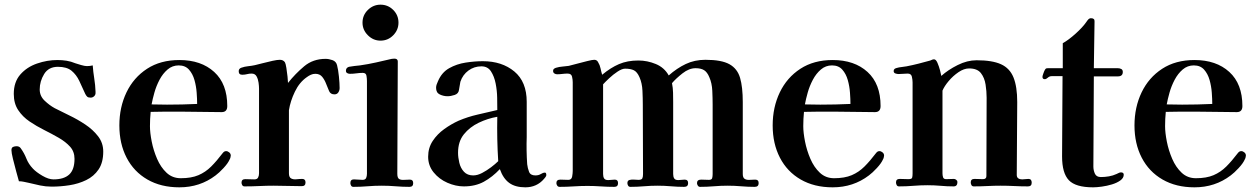

<svg xmlns="http://www.w3.org/2000/svg" viewBox="-20 -796 5377 822"><path d="M422 -147Q422 -100 402 -70.5Q382 -41 349 -25Q316 -9 277.5 -3Q239 3 201 3Q176 3 152 -2Q128 -7 104 -13Q94 -15 83 -17.5Q72 -20 61 -20Q57 -34 49.5 -61.5Q42 -89 35.5 -115.5Q29 -142 29 -153Q29 -164 36 -167Q43 -170 51 -170Q63 -170 69 -161Q84 -140 93 -117Q102 -94 121 -74Q135 -59 161.5 -43.5Q188 -28 209 -28Q254 -28 276.5 -49Q299 -70 299 -116Q299 -147 280 -168Q261 -189 231.5 -206Q202 -223 169 -239.5Q136 -256 106.5 -276Q77 -296 58 -324.5Q39 -353 39 -394Q39 -445 67 -477Q95 -509 138.5 -524Q182 -539 226 -539Q246 -539 265 -536Q284 -533 303 -525Q312 -522 327.5 -517.5Q343 -513 352 -513Q365 -513 377 -516Q379 -488 383.5 -460Q388 -432 389 -404V-401Q390 -391 383.5 -384.5Q377 -378 368 -378Q358 -378 353.5 -382Q349 -386 345 -394Q332 -423 319.5 -449.5Q307 -476 286.5 -493Q266 -510 228 -510Q188 -510 169 -479Q150 -448 150 -413Q150 -385 171 -365Q192 -345 214 -333Q241 -319 276.5 -302Q312 -285 345 -263Q378 -241 400 -212.5Q422 -184 422 -147Z M824 -351Q824 -371 822 -399Q820 -427 812.5 -453.5Q805 -480 789 -498Q773 -516 745 -516Q718 -516 697.5 -498.5Q677 -481 663 -454.5Q649 -428 641 -399.5Q633 -371 629 -349Q646 -349 662.5 -348.5Q679 -348 695 -348Q760 -348 824 -351ZM968 -130Q968 -127 966.5 -121.5Q965 -116 963 -113Q956 -97 937 -76.5Q918 -56 903 -45Q836 6 748 6Q669 6 611 -27.5Q553 -61 522 -121Q491 -181 491 -259Q491 -337 521.5 -400.5Q552 -464 609.5 -501.5Q667 -539 748 -539Q841 -539 897 -488Q953 -437 953 -342Q953 -316 929 -316Q885 -316 841 -317Q797 -318 753 -318Q721 -318 689 -318Q657 -318 625 -317Q622 -287 622 -256Q622 -228 629.5 -190Q637 -152 652.5 -116Q668 -80 693 -56.5Q718 -33 754 -33Q799 -33 829.5 -46Q860 -59 884 -83Q908 -107 933 -140Q936 -144 939.5 -146.5Q943 -149 948 -149Q955 -149 961.5 -143.5Q968 -138 968 -130Z M1434 -419Q1434 -409 1428.5 -400.5Q1423 -392 1412 -392Q1395 -392 1389 -406Q1383 -419 1376.5 -436.5Q1370 -454 1359.5 -467Q1349 -480 1330 -480Q1320 -480 1311 -476Q1302 -472 1294 -466Q1262 -444 1242.5 -403.5Q1223 -363 1217 -324V-325Q1217 -288 1217 -251Q1217 -214 1217 -177V-54Q1217 -37 1226.5 -32Q1236 -27 1249.5 -28.5Q1263 -30 1274 -30Q1288 -30 1288 -15Q1288 1 1272 1Q1242 1 1212 0Q1182 -1 1152 -1Q1121 -1 1090 0.5Q1059 2 1027 2Q1020 2 1017 -3.5Q1014 -9 1014 -14Q1014 -29 1030 -29Q1040 -29 1049.5 -28.5Q1059 -28 1069 -28Q1081 -28 1085 -36Q1089 -44 1089 -54Q1089 -125 1089 -197Q1089 -269 1089 -340Q1089 -359 1089 -378Q1089 -397 1089 -416Q1089 -427 1087 -442Q1085 -457 1078.5 -469Q1072 -481 1057 -481Q1047 -481 1037.5 -478.5Q1028 -476 1017 -476Q1002 -476 1002 -491Q1002 -502 1013 -506Q1027 -511 1042 -512.5Q1057 -514 1071 -517Q1084 -520 1105 -525.5Q1126 -531 1146.5 -535.5Q1167 -540 1178 -540Q1193 -540 1200 -529Q1203 -524 1206 -505.5Q1209 -487 1211 -468Q1213 -449 1213 -441Q1244 -480 1282 -512Q1320 -544 1374 -544Q1388 -544 1403.5 -538.5Q1419 -533 1423 -517Q1428 -498 1431 -468.5Q1434 -439 1434 -419Z M1749 -12Q1749 4 1733 4Q1704 4 1674 1.5Q1644 -1 1614 -1Q1584 -1 1553.5 1.5Q1523 4 1493 4Q1486 4 1483 -1.5Q1480 -7 1480 -12Q1480 -28 1495 -28Q1505 -28 1514 -27Q1523 -26 1532 -26Q1544 -26 1547.5 -34Q1551 -42 1551 -52V-449Q1551 -459 1549 -471.5Q1547 -484 1533 -484Q1520 -484 1506 -482Q1492 -480 1478 -480Q1472 -480 1466.5 -483Q1461 -486 1461 -493Q1461 -506 1474 -510Q1485 -512 1497.5 -513.5Q1510 -515 1521 -516Q1556 -521 1589.5 -528.5Q1623 -536 1657 -544Q1660 -544 1663 -544.5Q1666 -545 1668 -545Q1683 -545 1683 -533Q1683 -413 1682 -292.5Q1681 -172 1681 -52Q1681 -34 1689 -29.5Q1697 -25 1709.5 -26Q1722 -27 1735 -27Q1749 -27 1749 -12ZM1686 -699Q1686 -668 1663.5 -645Q1641 -622 1609 -622Q1578 -622 1555 -645Q1532 -668 1532 -699Q1532 -731 1555 -753.5Q1578 -776 1609 -776Q1641 -776 1663.5 -753.5Q1686 -731 1686 -699Z M2113 -106Q2110 -153 2109 -200.5Q2108 -248 2109 -296Q2068 -289 2029.5 -270.5Q1991 -252 1966 -221Q1941 -190 1941 -142Q1941 -122 1946.5 -99Q1952 -76 1966.5 -60.5Q1981 -45 2006 -45Q2024 -45 2044 -55.5Q2064 -66 2082.5 -80Q2101 -94 2113 -106ZM2319 -47Q2319 -43 2315.5 -38Q2312 -33 2309 -30Q2278 6 2229 6Q2186 6 2160 -13Q2134 -32 2120 -72Q2088 -38 2051.5 -18Q2015 2 1966 2Q1931 2 1895.5 -13.5Q1860 -29 1836.5 -58Q1813 -87 1813 -125Q1813 -163 1832.5 -192.5Q1852 -222 1882 -243.5Q1912 -265 1943 -279Q1983 -296 2025 -305.5Q2067 -315 2109 -325V-329Q2109 -347 2108.5 -377.5Q2108 -408 2102 -438.5Q2096 -469 2082 -490.5Q2068 -512 2041 -512Q2010 -512 1985.5 -494Q1961 -476 1951 -446Q1949 -437 1948 -428.5Q1947 -420 1945 -411Q1943 -395 1926.5 -389.5Q1910 -384 1896 -384Q1879 -384 1863 -391.5Q1847 -399 1847 -420Q1847 -428 1849.5 -434.5Q1852 -441 1855 -448Q1871 -486 1903 -504Q1935 -522 1973.5 -528Q2012 -534 2047 -534Q2129 -534 2182 -490Q2235 -446 2235 -360V-209Q2234 -181 2234.5 -151.5Q2235 -122 2237 -93Q2239 -76 2245 -60.5Q2251 -45 2272 -45Q2286 -45 2295.5 -51Q2305 -57 2313 -57Q2317 -57 2318 -53Q2319 -49 2319 -47Z M3228 -12Q3228 4 3211 4Q3182 4 3153 1.5Q3124 -1 3095 -1Q3066 -1 3036.5 1.5Q3007 4 2977 4Q2971 4 2967.5 -1.5Q2964 -7 2964 -12Q2964 -27 2982 -27Q2990 -27 2998.5 -26.5Q3007 -26 3015 -26Q3027 -26 3029 -33.5Q3031 -41 3031 -51V-348Q3031 -375 3029.5 -407.5Q3028 -440 3017 -465Q3008 -487 2994.5 -495.5Q2981 -504 2958 -504Q2930 -504 2902 -482Q2874 -460 2857 -440Q2861 -420 2861.5 -399.5Q2862 -379 2862 -359Q2862 -282 2862 -205Q2862 -128 2862 -51Q2862 -39 2866.5 -32Q2871 -25 2884 -25Q2891 -25 2897.5 -26Q2904 -27 2911 -27Q2926 -27 2926 -12Q2926 4 2909 4Q2881 4 2852.5 1.5Q2824 -1 2795 -1Q2766 -1 2737 1.5Q2708 4 2679 4Q2672 4 2669 -1.5Q2666 -7 2666 -12Q2666 -23 2675 -25.5Q2684 -28 2695.5 -27Q2707 -26 2713 -26Q2727 -26 2730 -32.5Q2733 -39 2733 -51Q2733 -125 2732.5 -199.5Q2732 -274 2732 -348Q2732 -375 2730.5 -407.5Q2729 -440 2718 -465Q2708 -488 2694 -495Q2680 -502 2656 -502Q2643 -502 2624 -489.5Q2605 -477 2588 -461Q2571 -445 2562 -435Q2562 -339 2562 -243Q2562 -147 2562 -51Q2562 -39 2566.5 -32Q2571 -25 2584 -25Q2591 -25 2598 -26Q2605 -27 2612 -27Q2626 -27 2626 -12Q2626 4 2610 4Q2581 4 2552.5 2Q2524 0 2495 0Q2465 0 2435.5 2Q2406 4 2376 4Q2369 4 2365.5 -1.5Q2362 -7 2362 -12Q2362 -27 2379 -27Q2387 -27 2395.5 -26.5Q2404 -26 2413 -26Q2427 -26 2429.5 -40Q2432 -54 2432 -64Q2432 -159 2432 -254Q2432 -349 2432 -444Q2432 -455 2429 -468Q2426 -481 2410 -481Q2399 -481 2387.5 -479.5Q2376 -478 2365 -478Q2359 -478 2353.5 -481.5Q2348 -485 2348 -492Q2348 -499 2352.5 -502Q2357 -505 2361 -506Q2374 -510 2388 -511Q2402 -512 2415 -514Q2427 -517 2449.5 -523Q2472 -529 2494 -534.5Q2516 -540 2524 -540Q2536 -540 2541 -529Q2548 -518 2551 -503.5Q2554 -489 2558 -476Q2594 -506 2630 -521.5Q2666 -537 2713 -537Q2751 -537 2787.5 -522Q2824 -507 2843 -473Q2878 -504 2916 -522Q2954 -540 3000 -540Q3069 -540 3103 -521Q3137 -502 3148.5 -462.5Q3160 -423 3160 -359Q3160 -282 3160 -205Q3160 -128 3160 -51Q3160 -35 3168.5 -30Q3177 -25 3189.5 -26Q3202 -27 3213 -27Q3228 -27 3228 -12Z M3621 -351Q3621 -371 3619 -399Q3617 -427 3609.5 -453.5Q3602 -480 3586 -498Q3570 -516 3542 -516Q3515 -516 3494.5 -498.5Q3474 -481 3460 -454.5Q3446 -428 3438 -399.5Q3430 -371 3426 -349Q3443 -349 3459.5 -348.5Q3476 -348 3492 -348Q3557 -348 3621 -351ZM3765 -130Q3765 -127 3763.5 -121.5Q3762 -116 3760 -113Q3753 -97 3734 -76.5Q3715 -56 3700 -45Q3633 6 3545 6Q3466 6 3408 -27.5Q3350 -61 3319 -121Q3288 -181 3288 -259Q3288 -337 3318.5 -400.5Q3349 -464 3406.5 -501.5Q3464 -539 3545 -539Q3638 -539 3694 -488Q3750 -437 3750 -342Q3750 -316 3726 -316Q3682 -316 3638 -317Q3594 -318 3550 -318Q3518 -318 3486 -318Q3454 -318 3422 -317Q3419 -287 3419 -256Q3419 -228 3426.5 -190Q3434 -152 3449.5 -116Q3465 -80 3490 -56.5Q3515 -33 3551 -33Q3596 -33 3626.5 -46Q3657 -59 3681 -83Q3705 -107 3730 -140Q3733 -144 3736.5 -146.5Q3740 -149 3745 -149Q3752 -149 3758.5 -143.5Q3765 -138 3765 -130Z M4397 -14Q4397 2 4381 2Q4352 2 4322.5 0.5Q4293 -1 4264 -1Q4236 -1 4207 0.5Q4178 2 4149 2Q4142 2 4139 -3.5Q4136 -9 4136 -15Q4136 -30 4152 -30Q4161 -30 4170 -29.5Q4179 -29 4188 -29Q4203 -29 4203 -42Q4203 -126 4203.5 -210Q4204 -294 4204 -378Q4204 -405 4199.5 -434Q4195 -463 4179.5 -483Q4164 -503 4129 -503Q4107 -503 4083.5 -487Q4060 -471 4041.5 -449Q4023 -427 4015 -408V-54Q4015 -45 4017.5 -37Q4020 -29 4031 -29Q4039 -29 4047.5 -29.5Q4056 -30 4064 -30Q4069 -30 4074 -26Q4079 -22 4079 -17Q4079 2 4063 2Q4035 2 4007.5 -0.5Q3980 -3 3951 -3Q3921 -3 3890.5 -0.5Q3860 2 3829 2Q3822 2 3819 -3.5Q3816 -9 3816 -15Q3816 -30 3832 -30Q3841 -30 3850 -29.5Q3859 -29 3869 -29Q3883 -29 3885 -35Q3887 -41 3887 -54V-199Q3887 -260 3887 -321Q3887 -382 3887 -443Q3887 -454 3884 -467.5Q3881 -481 3866 -481Q3856 -481 3846.5 -480Q3837 -479 3827 -479Q3821 -479 3813.5 -481.5Q3806 -484 3806 -492Q3806 -498 3810 -501Q3814 -504 3819 -505Q3829 -508 3840 -509Q3851 -510 3861 -512Q3887 -517 3912.5 -523.5Q3938 -530 3963 -537Q3967 -539 3971 -540.5Q3975 -542 3979 -542Q3987 -542 3993.5 -527Q4000 -512 4004.5 -495Q4009 -478 4010 -471Q4039 -497 4080 -517.5Q4121 -538 4161 -538Q4228 -538 4265.5 -521Q4303 -504 4319 -464.5Q4335 -425 4335 -359Q4335 -281 4334 -203Q4333 -125 4333 -47Q4333 -37 4339.5 -32.5Q4346 -28 4356 -28Q4363 -28 4369.5 -29Q4376 -30 4383 -30Q4397 -30 4397 -14Z M4791 -48Q4791 -34 4776.5 -23.5Q4762 -13 4740.5 -6.5Q4719 0 4697 3Q4675 6 4660 6Q4585 6 4556 -24.5Q4527 -55 4527 -126Q4527 -212 4528 -298Q4529 -384 4529 -470H4483Q4473 -470 4466 -463.5Q4459 -457 4453 -457Q4443 -457 4443 -467Q4443 -471 4447 -482Q4451 -493 4453 -496Q4456 -502 4459 -503Q4462 -504 4468 -504H4530V-611Q4555 -625 4585 -652Q4615 -679 4631 -702Q4634 -707 4639 -712.5Q4644 -718 4651 -718Q4667 -718 4666 -704L4663 -504H4766Q4774 -504 4780.5 -500.5Q4787 -497 4787 -488Q4787 -469 4766 -469H4663L4661 -83Q4661 -67 4667.5 -52.5Q4674 -38 4693 -38Q4710 -38 4727.5 -41Q4745 -44 4760 -51Q4765 -53 4769.5 -55.5Q4774 -58 4779 -58Q4791 -58 4791 -48Z M5170 -351Q5170 -371 5168 -399Q5166 -427 5158.5 -453.5Q5151 -480 5135 -498Q5119 -516 5091 -516Q5064 -516 5043.5 -498.5Q5023 -481 5009 -454.5Q4995 -428 4987 -399.5Q4979 -371 4975 -349Q4992 -349 5008.5 -348.5Q5025 -348 5041 -348Q5106 -348 5170 -351ZM5314 -130Q5314 -127 5312.5 -121.5Q5311 -116 5309 -113Q5302 -97 5283 -76.5Q5264 -56 5249 -45Q5182 6 5094 6Q5015 6 4957 -27.5Q4899 -61 4868 -121Q4837 -181 4837 -259Q4837 -337 4867.5 -400.5Q4898 -464 4955.5 -501.5Q5013 -539 5094 -539Q5187 -539 5243 -488Q5299 -437 5299 -342Q5299 -316 5275 -316Q5231 -316 5187 -317Q5143 -318 5099 -318Q5067 -318 5035 -318Q5003 -318 4971 -317Q4968 -287 4968 -256Q4968 -228 4975.5 -190Q4983 -152 4998.5 -116Q5014 -80 5039 -56.5Q5064 -33 5100 -33Q5145 -33 5175.5 -46Q5206 -59 5230 -83Q5254 -107 5279 -140Q5282 -144 5285.5 -146.5Q5289 -149 5294 -149Q5301 -149 5307.5 -143.5Q5314 -138 5314 -130Z"/></svg>

Font: Kaisei HarunoUmi
Style: Bold
Weight: 700
Designer: Font-Kai, 金井和夫
Foundry: KAZUO KANAI
Version: Version 5.003